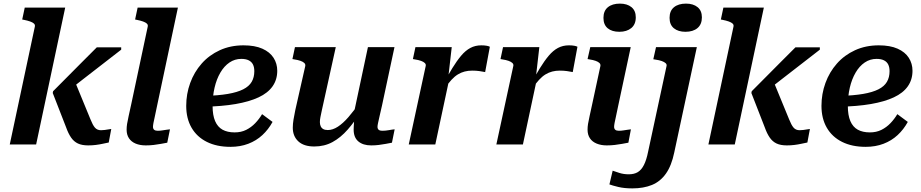

<svg xmlns="http://www.w3.org/2000/svg" viewBox="-20 -800 5101 1063"><path d="M481 -139 393 -353 338 -282Q390 -322 442 -363Q494 -404 546.5 -444Q599 -484 651 -525V-538H516Q476 -498 435.5 -457.5Q395 -417 355 -376.5Q315 -336 274 -295L272 -285L346 -95Q358 -61 373.5 -38.5Q389 -16 411.5 -5.5Q434 5 468 5Q490 5 510 2.5Q530 0 548.5 -4Q567 -8 582 -11L596 -86Q589 -85 579.5 -83.5Q570 -82 560 -80.5Q550 -79 539 -79Q529 -79 520.5 -82.5Q512 -86 505.5 -93.5Q499 -101 493 -112.5Q487 -124 481 -139ZM34 0H180L341 -758H117L103 -692L113 -690Q133 -686 147 -681Q161 -676 168 -669.5Q175 -663 173 -653Z M798 -653Q800 -663 793 -669.5Q786 -676 772 -681Q758 -686 738 -690L728 -692L742 -758H965L850 -216Q843 -180 837.5 -156.5Q832 -133 829.5 -119Q827 -105 827 -98Q827 -87 833.5 -81.5Q840 -76 853 -76Q866 -76 878 -78Q890 -80 901 -81.5Q912 -83 921 -84L906 -10Q890 -7 871 -3.5Q852 0 831 2.5Q810 5 787 5Q755 5 731 -5Q707 -15 694 -34.5Q681 -54 681 -82Q681 -97 683.5 -113.5Q686 -130 692 -156.5Q698 -183 707 -225Z M1256 13Q1180 13 1125 -14.5Q1070 -42 1040.5 -93Q1011 -144 1011 -214Q1011 -280 1033 -340.5Q1055 -401 1096.5 -448Q1138 -495 1197 -522Q1256 -549 1328 -549Q1391 -549 1432.5 -530.5Q1474 -512 1494.5 -480Q1515 -448 1515 -408Q1515 -359 1489 -322Q1463 -285 1411.5 -261Q1360 -237 1284.5 -224Q1209 -211 1109 -209L1114 -269Q1189 -271 1241.5 -280Q1294 -289 1326.5 -305.5Q1359 -322 1373.5 -347Q1388 -372 1388 -406Q1388 -428 1380.5 -443Q1373 -458 1357 -466Q1341 -474 1316 -474Q1280 -474 1250.5 -454Q1221 -434 1200 -398Q1179 -362 1168 -315Q1157 -268 1157 -213Q1157 -162 1171 -129.5Q1185 -97 1212 -82Q1239 -67 1279 -67Q1315 -67 1343 -81Q1371 -95 1393 -118Q1415 -141 1431 -168L1489 -125Q1466 -83 1432.5 -52Q1399 -21 1354.5 -4Q1310 13 1256 13Z M1762 -190Q1757 -167 1754 -151.5Q1751 -136 1751 -124Q1751 -111 1755.5 -101Q1760 -91 1769.5 -85.5Q1779 -80 1795 -80Q1822 -80 1850.5 -98.5Q1879 -117 1909 -151.5Q1939 -186 1972 -234L1981 -186Q1944 -127 1905 -82.5Q1866 -38 1821 -13.5Q1776 11 1720 11Q1662 11 1631.5 -17.5Q1601 -46 1601 -93Q1601 -114 1605 -138Q1609 -162 1615 -191L1670 -434Q1672 -444 1665 -451Q1658 -458 1644 -463Q1630 -468 1610 -471L1599 -473L1613 -539H1839ZM2095 -216Q2087 -181 2081.5 -157Q2076 -133 2073 -119Q2070 -105 2070 -98Q2070 -87 2076.5 -81.5Q2083 -76 2096 -76Q2115 -76 2133.5 -79.5Q2152 -83 2165 -84L2150 -10Q2135 -7 2116 -3.5Q2097 0 2077 2.5Q2057 5 2035 5Q1990 5 1964 -17Q1938 -39 1938 -82Q1938 -88 1938.5 -98.5Q1939 -109 1940 -122.5Q1941 -136 1943 -152L1933 -144L2017 -539H2164Z M2243 0H2390L2469 -370L2462 -373L2481 -539H2280L2266 -473L2277 -471Q2297 -468 2311 -463Q2325 -458 2332 -451Q2339 -444 2337 -435ZM2692 -541Q2688 -544 2675.5 -546.5Q2663 -549 2645 -549Q2611 -549 2584 -534.5Q2557 -520 2533 -491.5Q2509 -463 2484.5 -423Q2460 -383 2432 -331L2443 -311Q2462 -339 2479.5 -358Q2497 -377 2515 -388Q2533 -399 2552.5 -404Q2572 -409 2594 -409Q2616 -409 2633.5 -406.5Q2651 -404 2666 -401Z M2728 0H2875L2954 -370L2947 -373L2966 -539H2765L2751 -473L2762 -471Q2782 -468 2796 -463Q2810 -458 2817 -451Q2824 -444 2822 -435ZM3177 -541Q3173 -544 3160.5 -546.5Q3148 -549 3130 -549Q3096 -549 3069 -534.5Q3042 -520 3018 -491.5Q2994 -463 2969.5 -423Q2945 -383 2917 -331L2928 -311Q2947 -339 2964.5 -358Q2982 -377 3000 -388Q3018 -399 3037.5 -404Q3057 -409 3079 -409Q3101 -409 3118.5 -406.5Q3136 -404 3151 -401Z M3233 -82Q3233 -97 3235.5 -113.5Q3238 -130 3244 -156Q3250 -182 3259 -225L3304 -434Q3306 -444 3299 -451Q3292 -458 3278 -463Q3264 -468 3244 -471L3233 -473L3248 -539H3472L3403 -216Q3396 -180 3390.5 -156.5Q3385 -133 3382.5 -119Q3380 -105 3380 -98Q3380 -87 3386.5 -81.5Q3393 -76 3406 -76Q3419 -76 3431 -78Q3443 -80 3454 -81.5Q3465 -83 3473 -84L3459 -10Q3443 -7 3424 -3.5Q3405 0 3383.5 2.5Q3362 5 3339 5Q3308 5 3283.5 -5Q3259 -15 3246 -34.5Q3233 -54 3233 -82ZM3321 -701Q3321 -740 3345.5 -760Q3370 -780 3412 -780Q3452 -780 3476 -760.5Q3500 -741 3500 -704Q3500 -665 3475 -644.5Q3450 -624 3409 -624Q3368 -624 3344.5 -643.5Q3321 -663 3321 -701Z M3775 -624Q3735 -624 3711 -643.5Q3687 -663 3687 -701Q3687 -740 3711.5 -760Q3736 -780 3778 -780Q3818 -780 3842 -760.5Q3866 -741 3866 -704Q3866 -665 3841.5 -644.5Q3817 -624 3775 -624ZM3354 221 3372 145Q3386 150 3409.5 157.5Q3433 165 3461 165Q3491 165 3511 153Q3531 141 3545 113.5Q3559 86 3568 41L3670 -433Q3673 -443 3665.5 -450Q3658 -457 3644 -462Q3630 -467 3609 -470L3597 -472L3612 -539H3838L3713 44Q3698 117 3667 161Q3636 205 3589.5 224Q3543 243 3481 243Q3436 243 3403 235Q3370 227 3354 221Z M4349 -139 4261 -353 4206 -282Q4258 -322 4310 -363Q4362 -404 4414.5 -444Q4467 -484 4519 -525V-538H4384Q4344 -498 4303.5 -457.5Q4263 -417 4223 -376.5Q4183 -336 4142 -295L4140 -285L4214 -95Q4226 -61 4241.5 -38.5Q4257 -16 4279.5 -5.5Q4302 5 4336 5Q4358 5 4378 2.5Q4398 0 4416.5 -4Q4435 -8 4450 -11L4464 -86Q4457 -85 4447.5 -83.5Q4438 -82 4428 -80.5Q4418 -79 4407 -79Q4397 -79 4388.5 -82.5Q4380 -86 4373.5 -93.5Q4367 -101 4361 -112.5Q4355 -124 4349 -139ZM3902 0H4048L4209 -758H3985L3971 -692L3981 -690Q4001 -686 4015 -681Q4029 -676 4036 -669.5Q4043 -663 4041 -653Z M4773 13Q4697 13 4642 -14.5Q4587 -42 4557.5 -93Q4528 -144 4528 -214Q4528 -280 4550 -340.5Q4572 -401 4613.5 -448Q4655 -495 4714 -522Q4773 -549 4845 -549Q4908 -549 4949.5 -530.5Q4991 -512 5011.5 -480Q5032 -448 5032 -408Q5032 -359 5006 -322Q4980 -285 4928.5 -261Q4877 -237 4801.5 -224Q4726 -211 4626 -209L4631 -269Q4706 -271 4758.5 -280Q4811 -289 4843.5 -305.5Q4876 -322 4890.5 -347Q4905 -372 4905 -406Q4905 -428 4897.5 -443Q4890 -458 4874 -466Q4858 -474 4833 -474Q4797 -474 4767.5 -454Q4738 -434 4717 -398Q4696 -362 4685 -315Q4674 -268 4674 -213Q4674 -162 4688 -129.5Q4702 -97 4729 -82Q4756 -67 4796 -67Q4832 -67 4860 -81Q4888 -95 4910 -118Q4932 -141 4948 -168L5006 -125Q4983 -83 4949.5 -52Q4916 -21 4871.5 -4Q4827 13 4773 13Z"/></svg>

Font: Roboto Serif 20pt SemiBold
Style: Italic
Weight: 600
Italic angle: -10°
Version: Version 1.007